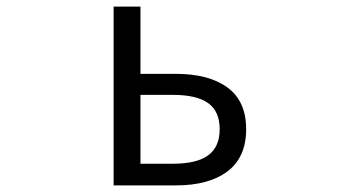

<svg xmlns="http://www.w3.org/2000/svg" viewBox="-20 -560 1040 580"><path d="M323.2 0V-540H404.3V-336.9H511.7Q611.3 -336.9 667.5 -295.4Q723.6 -253.9 723.6 -169.9Q723.6 -85 667.5 -42.5Q611.3 0 511.7 0ZM404.3 -65.4H502Q574.2 -65.4 608.9 -90.8Q643.6 -116.2 643.6 -169.9Q643.6 -223.6 608.9 -248.5Q574.2 -273.4 502 -273.4H404.3Z"/></svg>

Font: Gen Shin Gothic Monospace Normal
Style: Regular
Weight: 350
Designer: [Source Han Sans]
Ryoko NISHIZUKA  (kana & ideographs); Paul D. Hunt (Latin, Greek & Cyrillic); Wenlong ZHANG  (bopomofo
Version: Version 1.002.20150607